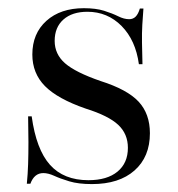

<svg xmlns="http://www.w3.org/2000/svg" viewBox="-20 -447 444 478"><path d="M208.9 11.3Q175 11.3 152.4 4.4Q129.8 -2.4 114.9 -9.3Q100 -16.1 87.9 -16.1Q65.3 -16.1 55.6 10.5H46.8Q49.2 -13.7 50 -38.7Q50.8 -63.7 50.8 -93.1Q50.8 -122.6 50 -157.3H58.9Q70.2 -75 104.4 -36.7Q138.7 1.6 200 1.6Q246.8 1.6 272.6 -19.8Q298.4 -41.1 298.4 -79Q298.4 -113.7 274.2 -136.3Q250 -158.9 193.5 -176.6Q123.4 -200.8 91.9 -232.7Q60.5 -264.5 60.5 -311.3Q60.5 -363.7 95.6 -395.2Q130.6 -426.6 188.7 -426.6Q218.5 -426.6 239.1 -420.2Q259.7 -413.7 274.2 -406.5Q288.7 -399.2 301.6 -399.2Q311.3 -399.2 317.7 -405.6Q324.2 -412.1 328.2 -425.8H337.1Q335.5 -406.5 334.3 -385.5Q333.1 -364.5 333.5 -340.7Q333.9 -316.9 334.7 -287.1H325.8Q317.7 -346.8 282.7 -382.3Q247.6 -417.7 197.6 -417.7Q159.7 -417.7 137.9 -398.4Q116.1 -379 116.1 -345.2Q116.1 -312.1 141.9 -289.5Q167.7 -266.9 230.6 -245.2Q296.8 -224.2 325 -194Q353.2 -163.7 353.2 -115.3Q353.2 -56.5 314.9 -22.6Q276.6 11.3 208.9 11.3Z"/></svg>

Font: Playfair 144pt
Style: Regular
Weight: 400
Designer: Claus Eggers Sørensen
Foundry: Claus Eggers Sørensen
Version: Version 2.001;gftools[0.9.30]